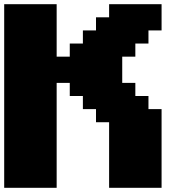

<svg xmlns="http://www.w3.org/2000/svg" viewBox="-20 -895 915 915"><path d="M500 0H750V-375H687.5V-437.5H625V-500H562.5V-625H625V-687.5H687.5V-750H750V-875H500V-812.5H437.5V-750H375V-687.5H312.5V-625H250V-875H0V0H250V-500H312.5V-437.5H375V-375H437.5V-312.5H500Z"/></svg>

Font: Faithful 32x
Style: Bold
Weight: 400
Foundry: Faithful Resource Pack
Version: Version 1.0; January 27, 2023